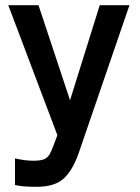

<svg xmlns="http://www.w3.org/2000/svg" viewBox="-20 -524 540 743"><path d="M121 199Q97 199 76 197.5Q55 196 38 192V89Q55 93 73.5 95.5Q92 98 109 98Q136 98 150 92.5Q164 87 172 73Q180 59 189 34L202 -1L12 -504H129L251 -136L366 -504H481L285 67Q262 134 227 166.5Q192 199 121 199Z"/></svg>

Font: Zen Kaku Gothic New
Style: Bold
Weight: 700
Designer: Yoshimichi Ohira
Foundry: Positype
Version: Version 1.002